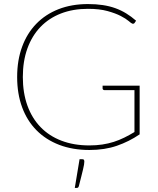

<svg xmlns="http://www.w3.org/2000/svg" viewBox="-20 -731 778 946"><path d="M668 -309V-69Q616 -33.5 556 -12.8Q496 8 420.5 8Q338 8 272 -17.2Q206 -42.5 159.8 -89.2Q113.5 -136 89 -202.5Q64.5 -269 64.5 -351.5Q64.5 -434 88.8 -500.2Q113 -566.5 158.5 -613.5Q204 -660.5 268.5 -685.8Q333 -711 413.5 -711Q453 -711 486.2 -706Q519.5 -701 548 -690.8Q576.5 -680.5 601.8 -665Q627 -649.5 650.5 -629L643.5 -618.5Q639.5 -612.5 632 -614.5Q627 -616 613.8 -627.5Q600.5 -639 575 -652.2Q549.5 -665.5 509.8 -676.5Q470 -687.5 413 -687.5Q339.5 -687.5 280.2 -664.5Q221 -641.5 179.2 -598Q137.5 -554.5 115 -492.2Q92.5 -430 92.5 -351.5Q92.5 -273.5 115 -211Q137.5 -148.5 179.8 -104.8Q222 -61 282.8 -37.8Q343.5 -14.5 420 -14.5Q454.5 -14.5 484.2 -19Q514 -23.5 540.5 -32Q567 -40.5 592 -52.8Q617 -65 642.5 -80.5V-287H494Q490.5 -287 488 -289.5Q485.5 -292 485.5 -295V-309ZM386 53.5Q391.5 53.5 393.5 56.5Q395.5 59.5 395.5 65.5Q395.5 71 394 80.5Q392.5 90 389 104.2Q385.5 118.5 380.5 138.8Q375.5 159 368.5 186Q367 190.5 364.8 192.8Q362.5 195 357 195H348.5L372 53.5Z"/></svg>

Font: Lato 2
Style: Regular
Weight: 200
Designer: Lukasz Dziedzic with Adam Twardoch and Botio Nikoltchev
Foundry: tyPoland Lukasz Dziedzic
Version: Version 2.015; 2015-08-06; http://www.latofonts.com/